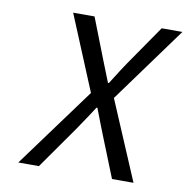

<svg xmlns="http://www.w3.org/2000/svg" viewBox="-76 -734 789 807"><g transform="rotate(10 319.0 -330.0)"><path d="M54.2 0 304.2 -340.8 171.9 -660.2H263.2L329.1 -491.2L367.2 -395H371.1Q418.5 -470.7 433.1 -491.2L549.8 -660.2H638.2L402.8 -336.9L545.9 0H454.1L382.8 -178.2Q376 -194.3 362.8 -229.2Q349.6 -264.2 341.8 -284.2H337.9Q319.8 -254.9 268.1 -179.2L142.1 0Z"/></g></svg>

Font: Office Code Pro Italic
Style: Regular
Weight: 400
Italic angle: -9°
Designer: Nathan Rutzky & Paul D. Hunt
Foundry: Adobe Systems Incorporated
Version: Version 1.004;PS 001.004;hotconv 1.0.70;makeotf.lib2.5.58329